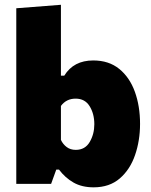

<svg xmlns="http://www.w3.org/2000/svg" viewBox="-20 -768 632 802"><path d="M371 14.5Q322 14.5 287 -5.5Q252 -25.5 226.5 -59.5H215L193.5 0H48V-733.5L234.5 -748V-452H248.5Q287.5 -515.5 369.5 -515.5Q434.5 -515.5 478 -480.2Q521.5 -445 543.2 -385Q565 -325 565 -250.5Q565 -181 544.2 -120.5Q523.5 -60 480.5 -22.8Q437.5 14.5 371 14.5ZM296.5 -142Q335.5 -142 354.8 -175Q374 -208 374 -249Q374 -292.5 354.5 -324.2Q335 -356 296 -356Q257 -356 234.5 -325.5V-183.5Q243 -165.5 258.5 -153.8Q274 -142 296.5 -142Z"/></svg>

Font: Heraclito ExtraBold
Style: Regular
Weight: 800
Designer: Kostas Bartsokas (font) & Cristiano Sobral (main changes)
Foundry: Kostas Bartsokas (font) & Cristiano Sobral (main changes)
Version: Version 1.00;July 8, 2020;FontCreator 13.0.0.2655 64-bit